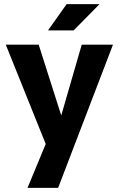

<svg xmlns="http://www.w3.org/2000/svg" viewBox="-20 -700 574 928"><path d="M8 0ZM201 -4 8 -484H167L276 -142L375 -484H526L261 208H113ZM302 -680H461L336 -553H212Z"/></svg>

Font: Play
Style: Bold
Weight: 700
Designer: Jonas Hecksher (Cyrillic expansion: Cyreal)
Foundry: Jonas Hecksher, Playtype, e-types AS
Version: Version 2.101; ttfautohint (v1.5.65-e2d9)